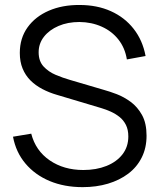

<svg xmlns="http://www.w3.org/2000/svg" viewBox="-20 -755 656 790"><path d="M320 15Q244.5 15 184.2 -10.2Q124 -35.5 84.8 -82Q45.5 -128.5 33.5 -192.5L108.5 -205Q126.5 -135 184.5 -95.2Q242.5 -55.5 323 -55.5Q376 -55.5 418 -72.2Q460 -89 484 -120Q508 -151 508 -193.5Q508 -221.5 498 -241.2Q488 -261 471.5 -274Q455 -287 435.5 -295.8Q416 -304.5 397.5 -310L215 -364.5Q182 -374 154 -388.8Q126 -403.5 105.2 -424.2Q84.5 -445 73 -473Q61.5 -501 61.5 -537Q61.5 -598 93.5 -642.5Q125.5 -687 181 -711Q236.5 -735 307.5 -734.5Q379.5 -734.5 436.2 -709Q493 -683.5 530 -636.2Q567 -589 579 -524.5L502 -510.5Q494.5 -557.5 467.5 -592Q440.5 -626.5 398.8 -645.2Q357 -664 307 -664.5Q258.5 -664.5 220.8 -648.2Q183 -632 161 -604Q139 -576 139 -540Q139 -503.5 159.2 -481.5Q179.5 -459.5 209.2 -447Q239 -434.5 267 -426.5L408 -385Q430 -379 459.8 -367.8Q489.5 -356.5 517.8 -335.8Q546 -315 564.5 -281.5Q583 -248 583 -196.5Q583 -146.5 563.2 -107Q543.5 -67.5 507.8 -40.5Q472 -13.5 424.2 0.8Q376.5 15 320 15Z"/></svg>

Font: Manrope ExtraLight
Style: Regular
Weight: 400
Version: Version 4.504